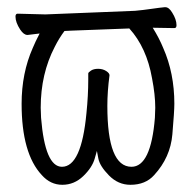

<svg xmlns="http://www.w3.org/2000/svg" viewBox="-20 -500 540 533"><path d="M410 -173 411 -201Q411 -237 402 -283Q387 -368 339 -421L180 -415L159 -414Q144 -394 132 -370Q93 -295 93 -201Q94 -173 94 -173Q105 -37 152 -37Q206 -37 220 -186Q225 -235 225 -279V-296Q225 -299 232.5 -304Q240 -309 252.5 -309Q265 -309 274.5 -303Q284 -297 284 -291Q278 -246 278 -206Q278 -37 345 -37Q399 -37 410 -173ZM71 -367Q78 -384 90 -407L57 -403H56Q46 -403 36 -418Q23 -438 23 -454Q23 -462 29 -462L106 -460Q355 -470 355 -470Q377 -472 401 -475.5Q425 -479 437 -480H439Q449 -480 458 -465Q470 -446 470 -430Q470 -422 464 -422L404 -423Q422 -394 433 -367Q464 -297 464 -212Q464 -191 458.5 -127Q453 -63 408 -14Q384 13 342 13Q308 13 282.5 -13Q257 -39 253 -60L249 -81L243 -60Q236 -35 211 -11Q186 13 153 13Q120 13 96 -14Q40 -74 40 -212Q40 -297 71 -367Z"/></svg>

Font: Moon Stars Kai HW Light
Style: Regular
Weight: 300
Designer: GuiWonder
Version: Version 1.101